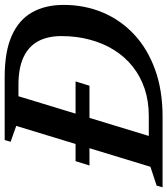

<svg xmlns="http://www.w3.org/2000/svg" viewBox="10 -749 716 822"><g transform="rotate(-90 368.0 -338.0)"><path d="M70.5 -313 89 -372.5H430.5L412 -313ZM283 -59Q346.5 -59 399.8 -77Q453 -95 494.8 -128.5Q536.5 -162 565.2 -208.2Q594 -254.5 609.2 -311.5Q624.5 -368.5 624.5 -433Q624.5 -492.5 602 -533.5Q579.5 -574.5 533.2 -595.8Q487 -617 415.5 -617H301.5L312 -676H449Q558.5 -676 626.5 -645.5Q694.5 -615 726.2 -558.5Q758 -502 758 -423.5Q758 -333.5 725.5 -256.2Q693 -179 631.2 -121.5Q569.5 -64 481 -32Q392.5 0 279.5 0H105L133 -59ZM240 -626.5 172 -650.5 179.5 -676H385L179 0H-23L-15.5 -25.5L65 -52Z"/></g></svg>

Font: Newsreader 16pt 16pt SemiBold
Style: Italic
Weight: 600
Italic angle: -17°
Version: Version 1.003